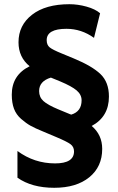

<svg xmlns="http://www.w3.org/2000/svg" viewBox="-20 -718 559 913"><path d="M456 -655 427 -538Q367 -581 296 -581Q202 -581 202 -527Q202 -504 216.5 -492.5Q231 -481 273 -464L331 -440Q418 -404 458 -365.5Q498 -327 498 -259Q498 -163 416 -119Q466 -77 466 -10Q466 75 404.5 125Q343 175 238 175Q131 175 63 127V0Q143 59 242 59Q332 59 332 2Q332 -20 315 -32.5Q298 -45 248 -66L184 -93Q147 -108 125.5 -120Q104 -132 80.5 -152.5Q57 -173 46.5 -201Q36 -229 36 -268Q36 -361 121 -403Q68 -446 68 -517Q68 -598 132.5 -648Q197 -698 310 -698Q350 -698 391.5 -686.5Q433 -675 456 -655ZM319 -173Q368 -188 368 -241Q368 -268 344.5 -288Q321 -308 266 -331L222 -349Q166 -332 166 -285Q166 -256 186.5 -237.5Q207 -219 255 -199L313 -175Q314 -174 316 -174Q318 -174 319 -173Z"/></svg>

Font: Techna Sans
Style: Regular
Weight: 400
Designer: Carl Enlund
Version: Version 1.003